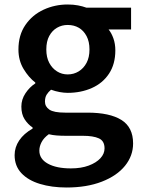

<svg xmlns="http://www.w3.org/2000/svg" viewBox="-20 -589 628 854"><path d="M276 245Q210 245 157.5 229Q105 213 75 181Q45 149 45 101Q45 66 65.5 35.5Q86 5 125 -17V-22Q104 -36 89.5 -58.5Q75 -81 75 -115Q75 -147 93.5 -174.5Q112 -202 137 -218V-222Q108 -244 85 -282Q62 -320 62 -369Q62 -433 93 -478Q124 -523 174 -546Q224 -569 281 -569Q306 -569 327 -565Q348 -561 364 -555H563V-458H463Q476 -442 484.5 -418Q493 -394 493 -365Q493 -304 465 -261.5Q437 -219 388.5 -197.5Q340 -176 281 -176Q265 -176 245.5 -179.5Q226 -183 207 -190Q195 -180 187.5 -168Q180 -156 180 -137Q180 -115 199.5 -101.5Q219 -88 270 -88H369Q468 -88 520 -55.5Q572 -23 572 49Q572 104 536 148.5Q500 193 433 219Q366 245 276 245ZM281 -258Q308 -258 330 -271.5Q352 -285 365 -309.5Q378 -334 378 -369Q378 -404 365 -428.5Q352 -453 330.5 -465.5Q309 -478 281 -478Q255 -478 233.5 -465.5Q212 -453 199 -429Q186 -405 186 -369Q186 -334 199 -309.5Q212 -285 233.5 -271.5Q255 -258 281 -258ZM295 160Q341 160 374.5 147.5Q408 135 426.5 115Q445 95 445 71Q445 38 420 26.5Q395 15 348 15H272Q250 15 231.5 13.5Q213 12 197 8Q175 24 165 43Q155 62 155 81Q155 118 193 139Q231 160 295 160Z"/></svg>

Font: Noto Sans KR Thin SemiBold
Style: Regular
Weight: 600
Version: Version 2.004-H2;hotconv 1.0.118;makeotfexe 2.5.65603